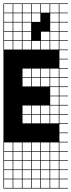

<svg xmlns="http://www.w3.org/2000/svg" viewBox="-20 -827 415 1115"><path d="M271.4 -803.6V-753.6H321.4V-803.6ZM271.4 -700H321.4V-750H271.4ZM217.9 -700H267.9V-750H217.9ZM164.3 -700H214.3V-750H164.3ZM110.7 -700H160.7V-750H110.7ZM57.1 -700H107.1V-750H57.1ZM3.6 -700H53.6V-750H3.6ZM271.4 -646.4H321.4V-696.4H271.4ZM217.9 -646.4H267.9V-696.4H217.9ZM164.3 -646.4H214.3V-696.4H164.3ZM110.7 -646.4H160.7V-696.4H110.7ZM57.1 -646.4H107.1V-696.4H57.1ZM3.6 -646.4H53.6V-696.4H3.6ZM3.6 -592.9H53.6V-642.9H3.6ZM271.4 -592.9H321.4V-642.9H271.4ZM217.9 -592.9H267.9V-642.9H217.9ZM164.3 -592.9H214.3V-642.9H164.3ZM110.7 -592.9H160.7V-642.9H110.7ZM57.1 -592.9H107.1V-642.9H57.1ZM271.4 -539.3H321.4V-589.3H271.4ZM217.9 -539.3H267.9V-589.3H217.9ZM164.3 -539.3H214.3V-589.3H164.3ZM110.7 -539.3H160.7V-589.3H110.7ZM57.1 -539.3H107.1V-589.3H57.1ZM3.6 -539.3H53.6V-589.3H3.6ZM271.4 -378.6H321.4V-428.6H271.4ZM217.9 -378.6H267.9V-428.6H217.9ZM164.3 -378.6H214.3V-428.6H164.3ZM110.7 -378.6H160.7V-428.6H110.7ZM110.7 -325H160.7V-375H110.7ZM164.3 -325H214.3V-375H164.3ZM217.9 -325H267.9V-375H217.9ZM271.4 -325H321.4V-375H271.4ZM271.4 -271.4H321.4V-321.4H271.4ZM271.4 -217.9H321.4V-267.9H271.4ZM217.9 -164.3H267.9V-214.3H217.9ZM110.7 -164.3H160.7V-214.3H110.7ZM271.4 -164.3H321.4V-214.3H271.4ZM164.3 -164.3H214.3V-214.3H164.3ZM164.3 -110.7H214.3V-160.7H164.3ZM217.9 -110.7H267.9V-160.7H217.9ZM271.4 -110.7H321.4V-160.7H271.4ZM110.7 -110.7H160.7V-160.7H110.7ZM217.9 50H267.9V0H217.9ZM3.6 50H53.6V0H3.6ZM57.1 50H107.1V0H57.1ZM164.3 50H214.3V0H164.3ZM271.4 50H321.4V0H271.4ZM110.7 50H160.7V0H110.7ZM3.6 103.6H53.6V53.6H3.6ZM57.1 103.6H107.1V53.6H57.1ZM164.3 103.6H214.3V53.6H164.3ZM217.9 103.6H267.9V53.6H217.9ZM271.4 103.6H321.4V53.6H271.4ZM110.7 103.6H160.7V53.6H110.7ZM3.6 157.1H53.6V107.1H3.6ZM57.1 157.1H107.1V107.1H57.1ZM164.3 157.1H214.3V107.1H164.3ZM217.9 157.1H267.9V107.1H217.9ZM271.4 157.1H321.4V107.1H271.4ZM110.7 157.1H160.7V107.1H110.7ZM3.6 210.7H53.6V160.7H3.6ZM57.1 210.7H107.1V160.7H57.1ZM164.3 210.7H214.3V160.7H164.3ZM217.9 210.7H267.9V160.7H217.9ZM271.4 210.7H321.4V160.7H271.4ZM110.7 210.7H160.7V160.7H110.7ZM57.1 264.3H107.1V214.3H57.1ZM3.6 264.3H53.6V214.3H3.6ZM164.3 264.3H214.3V214.3H164.3ZM217.9 264.3H267.9V214.3H217.9ZM271.4 264.3H321.4V214.3H271.4ZM110.7 264.3H160.7V214.3H110.7ZM217.9 -803.6V-753.6H267.9V-803.6ZM164.3 -803.6V-753.6H214.3V-803.6ZM110.7 -803.6V-753.6H160.7V-803.6ZM57.1 -803.6V-753.6H107.1V-803.6ZM3.6 -803.6V-753.6H53.6V-803.6ZM375 -803.6H325V-753.6H375V-750H325V-700H375V-696.4H325V-646.4H375V-642.9H325V-592.9H375V-589.3H325V-539.3H375V-535.7H325V-485.7H375V-482.1H325V-432.1H375V-428.6H325V-378.6H375V-375H325V-325H375V-321.4H325V-271.4H375V-267.9H325V-217.9H375V-214.3H325V-164.3H375V-160.7H325V-110.7H375V-107.1H325V-57.1H375V-53.6H325V-3.6H375V0H325V50H375V53.6H325V103.6H375V107.1H325V157.1H375V160.7H325V210.7H375V214.3H325V264.3H375V267.9H0V-807.1H375ZM214.3 -696.4V-642.9H160.7V-696.4ZM214.3 -642.9V-589.3H160.7V-642.9ZM267.9 -696.4V-642.9H214.3V-696.4ZM267.9 -750V-696.4H214.3V-750Z"/></svg>

Font: Jersey 10 Charted
Style: Regular
Weight: 400
Designer: Sarah Cadigan-Fried
Version: Version 1.000; ttfautohint (v1.8.4.7-5d5b)